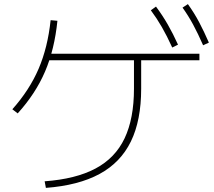

<svg xmlns="http://www.w3.org/2000/svg" viewBox="-20 -875 1040 933"><path d="M197 6Q348 -5 444 -56Q540 -107 585.5 -203Q631 -299 631 -444V-598H666V-444Q666 -290 616 -187.5Q566 -85 463.5 -29.5Q361 26 203 38ZM40 -344Q123 -437 167.5 -540.5Q212 -644 226 -777L259 -774Q245 -635 199 -527.5Q153 -420 66 -324ZM207 -582V-614H949V-582ZM817 -644Q791 -701 766.5 -743.5Q742 -786 713 -825L738 -843Q770 -800 795.5 -755.5Q821 -711 845 -658ZM967 -655Q942 -712 918.5 -755.5Q895 -799 867 -838L893 -855Q924 -812 948 -766.5Q972 -721 995 -668Z"/></svg>

Font: M PLUS 1 Code ExtraLight
Style: Regular
Weight: 250
Designer: Coji Morishita
Foundry: UNDERFOREST DESIGN
Version: Version 1.002